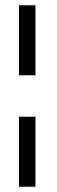

<svg xmlns="http://www.w3.org/2000/svg" viewBox="-20 -708 218 728"><path d="M114.5 -422.5H52V-688H114.5ZM114.5 0H52V-265.5H114.5Z"/></svg>

Font: Lucymar Sans
Style: Regular
Weight: 400
Foundry: The League of Moveable Type (original font) / Main changes by Cristiano Sobral with portions from Mirco Monsees
Version: Version 2.001;August 30, 2020;FontCreator 13.0.0.2681 64-bit